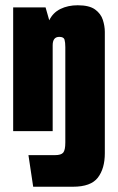

<svg xmlns="http://www.w3.org/2000/svg" viewBox="-20 -498 448 729"><path d="M106 211 88 91H189Q212 91 220 81.5Q228 72 228 43V-319Q228 -337 225 -347.5Q222 -358 205 -358Q180 -358 180 -326V0H30V-470H153L167 -421Q181 -450 209.5 -464Q238 -478 275 -478Q319 -478 341 -462Q363 -446 370.5 -422.5Q378 -399 378 -377V84Q378 142 351.5 176.5Q325 211 257 211Z"/></svg>

Font: Smooch Sans Black
Style: Regular
Weight: 900
Designer: Robert E. Leuschke
Foundry: Robert E. Leuschke
Version: Version 1.010; ttfautohint (v1.8.3)